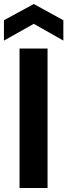

<svg xmlns="http://www.w3.org/2000/svg" viewBox="-29 -941 337 961"><path d="M-9.3 -737.8V-839.8L140.1 -920.9L288.1 -839.8V-737.8L140.1 -821.8ZM68.8 0V-698.2H209V0Z"/></svg>

Font: Poppins SemiBold
Style: Regular
Weight: 600
Designer: Ninad Kale (Devanagari), Jonny Pinhorn (Latin)
Foundry: Indian Type Foundry
Version: 4.004